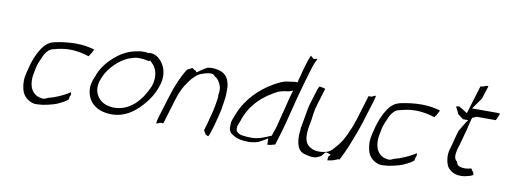

<svg xmlns="http://www.w3.org/2000/svg" viewBox="-55 -911 3199 1209"><g transform="rotate(10 1544.5 -306.0)"><path d="M137 -300C125 -269 116 -238 108 -203C97 -158 99 -127 107 -95C116 -59 141 -32 181 -20C198 -15 223 -19 245 -21C291 -29 330 -40 354 -54L355 -55H356C375 -64 386 -71 398 -81L403 -104C409 -113 409 -121 405 -130C382 -114 358 -102 332 -91C312 -82 292 -75 267 -69C261 -66 249 -57 231 -60C154 -70 137 -144 158 -227C159 -237 163 -251 166 -262C171 -277 177 -292 184 -306C192 -327 202 -347 220 -363C232 -374 243 -376 253 -378C284 -387 318 -393 351 -393C408 -393 447 -381 475 -372C484 -384 494 -401 502 -418C501 -419 499 -421 495 -422C471 -428 437 -437 384 -437C340 -437 296 -432 254 -423C204 -414 178 -383 150 -329C147 -322 142 -311 137 -300Z M542 -264C529 -237 517 -201 518 -176C521 -94 578 -37 682 -37C760 -37 821 -79 869 -133C902 -169 929 -210 945 -257C971 -322 958 -373 937 -407C931 -416 928 -421 917 -432C902 -447 875 -464 843 -458L835 -457L833 -460H800C791 -460 780 -458 768 -455H767C723 -448 677 -425 642 -396C599 -361 561 -316 542 -266ZM569 -226C578 -254 589 -279 605 -301C636 -344 678 -383 729 -403H730C745 -408 765 -416 786 -416C810 -416 833 -413 853 -408L863 -413L869 -406C878 -395 890 -388 897 -370C910 -345 916 -307 902 -262C900 -256 898 -251 898 -251L897 -249C879 -207 851 -162 814 -130C776 -98 738 -81 684 -81H683C651 -83 622 -92 602 -109C573 -134 555 -173 569 -226Z M976 -71C971 -56 969 -43 968 -29C977 -31 985 -34 992 -38H1012L1060 -197C1070 -231 1085 -271 1109 -304C1117 -316 1130 -337 1146 -352C1158 -364 1178 -383 1201 -388C1216 -394 1235 -399 1255 -399C1270 -399 1277 -389 1280 -385C1301 -375 1312 -354 1320 -334C1327 -318 1326 -296 1322 -272L1323 -260V-258C1319 -228 1313 -195 1306 -163L1299 -138C1294 -121 1291 -106 1287 -90C1282 -73 1278 -60 1272 -40L1286 -15C1290 -12 1297 -9 1305 -7C1309 -14 1313 -25 1316 -34L1330 -78C1333 -87 1334 -97 1338 -109C1339 -117 1343 -127 1345 -135C1347 -149 1352 -166 1356 -182C1359 -200 1363 -226 1366 -246C1371 -274 1371 -306 1370 -334C1365 -378 1348 -415 1300 -428C1271 -434 1252 -437 1225 -431C1215 -426 1203 -418 1192 -411L1162 -390L1155 -399C1151 -405 1149 -398 1139 -408L1133 -412L1134 -414L1100 -396C1068 -347 1040 -281 1018 -208Z M1431 -119C1431 -111 1430 -104 1430 -96V-94C1427 -70 1439 -51 1456 -42L1457 -41C1482 -25 1514 -16 1559 -16C1577 -16 1601 -20 1621 -26C1628 -30 1637 -34 1644 -38L1679 -59L1680 -19C1698 -20 1714 -24 1729 -29L1754 -111C1776 -184 1791 -255 1811 -329L1820 -363C1832 -405 1844 -452 1858 -497L1874 -550C1878 -562 1881 -570 1885 -579V-580C1890 -590 1896 -600 1897 -605C1892 -606 1882 -603 1874 -601L1853 -619C1845 -601 1838 -581 1831 -557C1827 -541 1822 -524 1817 -508C1815 -500 1813 -493 1812 -486L1811 -484C1808 -474 1805 -464 1803 -455L1800 -439H1783C1781 -439 1780 -438 1774 -438C1768 -437 1760 -436 1755 -435H1754C1712 -432 1684 -417 1647 -396C1568 -349 1493 -279 1451 -176C1443 -155 1434 -134 1431 -119ZM1474 -103 1475 -104C1478 -117 1485 -129 1486 -133C1522 -251 1605 -316 1689 -359H1690L1691 -360C1711 -367 1738 -372 1757 -374H1759L1781 -383L1769 -342C1760 -305 1751 -271 1742 -234L1741 -233C1736 -218 1732 -191 1726 -173C1723 -159 1719 -143 1714 -127L1707 -108L1698 -80C1665 -67 1621 -43 1570 -45C1554 -45 1537 -46 1524 -48C1511 -48 1472 -57 1473 -85L1472 -86L1473 -87C1474 -93 1473 -98 1474 -103Z M1901 -322C1892 -292 1888 -262 1883 -233C1879 -210 1874 -184 1870 -161L1869 -142C1863 -103 1867 -72 1876 -44C1886 -20 1901 -4 1932 1H1934C1953 8 1973 10 1997 6C2008 2 2018 -3 2028 -9C2035 -16 2040 -24 2047 -33L2054 -36L2084 -27L2071 -11C2071 -3 2069 5 2069 12C2091 11 2116 3 2134 -6H2144C2158 -33 2174 -65 2187 -97C2209 -154 2233 -212 2252 -275L2295 -415C2298 -424 2299 -432 2300 -441C2292 -440 2281 -435 2275 -431H2255L2206 -270C2204 -263 2201 -257 2198 -249L2197 -244C2192 -232 2189 -219 2180 -203C2161 -152 2136 -110 2105 -78C2094 -64 2077 -44 2049 -38C2008 -28 1972 -34 1953 -47C1901 -74 1911 -144 1926 -216C1930 -247 1933 -281 1945 -319L1978 -429C1967 -433 1954 -436 1940 -437C1936 -430 1931 -420 1929 -412Z M2348 -300C2336 -269 2327 -238 2319 -203C2308 -158 2310 -127 2318 -95C2327 -59 2352 -32 2392 -20C2409 -15 2434 -19 2456 -21C2502 -29 2541 -40 2565 -54L2566 -55H2567C2586 -64 2597 -71 2609 -81L2614 -104C2620 -113 2620 -121 2616 -130C2593 -114 2569 -102 2543 -91C2523 -82 2503 -75 2478 -69C2472 -66 2460 -57 2442 -60C2365 -70 2348 -144 2369 -227C2370 -237 2374 -251 2377 -262C2382 -277 2388 -292 2395 -306C2403 -327 2413 -347 2431 -363C2443 -374 2454 -376 2464 -378C2495 -387 2529 -393 2562 -393C2619 -393 2658 -381 2686 -372C2695 -384 2705 -401 2713 -418C2712 -419 2710 -421 2706 -422C2682 -428 2648 -437 2595 -437C2551 -437 2507 -432 2465 -423C2415 -414 2389 -383 2361 -329C2358 -322 2353 -311 2348 -300Z M2808 -462C2808 -459 2811 -458 2812 -457L2832 -416L2866 -391H2899L2885 -371C2872 -351 2865 -336 2851 -314C2844 -292 2838 -269 2832 -246C2827 -229 2826 -218 2819 -198C2811 -172 2809 -149 2812 -130C2816 -100 2823 -77 2843 -62L2844 -61C2863 -44 2890 -33 2937 -39C2957 -43 2981 -49 2991 -57C2990 -64 2988 -74 2984 -77H2983L2971 -95C2947 -87 2918 -85 2893 -95H2892C2881 -102 2877 -113 2874 -122C2853 -138 2856 -165 2863 -195L2866 -206C2871 -219 2873 -231 2878 -246L2894 -306C2904 -338 2908 -367 2918 -400L2921 -409L2947 -421H3070C3077 -433 3083 -449 3089 -465C3086 -466 3084 -468 3080 -468H2910L2961 -540L2972 -575L2984 -612C2985 -616 2986 -619 2987 -624C2974 -625 2965 -621 2960 -617L2938 -613L2883 -433L2830 -466C2824 -466 2816 -464 2808 -462Z"/></g></svg>

Font: SolarCharger
Style: 152
Weight: 100
Designer: Mew Too
Foundry: Cannot Into Space Fonts/KineticPlasma Fonts
Version: Version 1.100